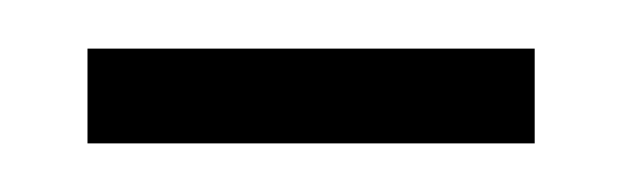

<svg xmlns="http://www.w3.org/2000/svg" viewBox="-20 -653 256 79"><path d="M200 -594H16V-633H200Z"/></svg>

Font: TajawalTap
Style: Regular
Weight: 300
Designer: Boutros Fonts
Foundry: Created by Boutros International 2017
Version: Version 2.700